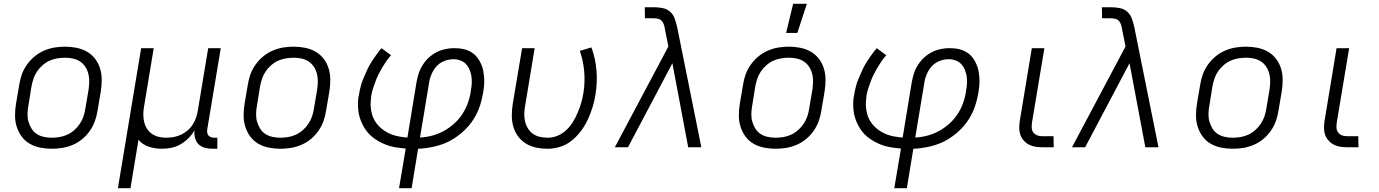

<svg xmlns="http://www.w3.org/2000/svg" viewBox="-20 -773 7240 1008"><path d="M252 8Q221 8 191 2Q161 -4 136 -18.5Q111 -33 94 -56Q77 -79 68 -107Q59 -135 59 -166Q59 -197 64 -228L81 -328Q85 -355 94.5 -382Q104 -409 121.5 -433.5Q139 -458 162 -477Q185 -496 212 -507.5Q239 -519 266.5 -523.5Q294 -528 321 -528Q352 -528 382 -522Q412 -516 437 -501.5Q462 -487 479.5 -464Q497 -441 505.5 -413Q514 -385 514 -354Q514 -323 509 -292L492 -192Q488 -165 478.5 -138Q469 -111 452 -86.5Q435 -62 412 -43Q389 -24 362 -12.5Q335 -1 307 3.5Q279 8 252 8ZM252 -50Q272 -50 293 -53.5Q314 -57 333.5 -66Q353 -75 370 -90Q387 -105 399 -123Q411 -141 418 -161Q425 -181 428 -202L445 -302Q448 -323 448.5 -344.5Q449 -366 444 -385.5Q439 -405 428 -422Q417 -439 400.5 -450Q384 -461 363.5 -465.5Q343 -470 322 -470Q302 -470 280.5 -466.5Q259 -463 239.5 -454Q220 -445 203 -430Q186 -415 174 -397Q162 -379 155.5 -359Q149 -339 145 -318L129 -218Q125 -197 124.5 -175.5Q124 -154 129.5 -134.5Q135 -115 145.5 -98Q156 -81 172.5 -70Q189 -59 210 -54.5Q231 -50 252 -50Z M599 215 721 -520H787L737 -218Q733 -198 732.5 -177Q732 -156 736 -136.5Q740 -117 750 -100Q760 -83 776 -71.5Q792 -60 811.5 -55Q831 -50 852 -50Q872 -50 891.5 -53.5Q911 -57 929.5 -65.5Q948 -74 964.5 -88Q981 -102 992 -119.5Q1003 -137 1009.5 -156Q1016 -175 1019 -195L1073 -520H1139L1068 -94Q1067 -85 1068 -76.5Q1069 -68 1074.5 -61.5Q1080 -55 1088 -52.5Q1096 -50 1105 -50H1121V8H1095Q1074 8 1054.5 2.5Q1035 -3 1022 -16Q1009 -29 1004 -48.5Q999 -68 1001 -89Q989 -67 969.5 -47.5Q950 -28 927 -15Q904 -2 878.5 3Q853 8 829 8Q793 8 760.5 -3Q728 -14 707 -39L665 215Z M1452 8Q1421 8 1391 2Q1361 -4 1336 -18.5Q1311 -33 1294 -56Q1277 -79 1268 -107Q1259 -135 1259 -166Q1259 -197 1264 -228L1281 -328Q1285 -355 1294.5 -382Q1304 -409 1321.5 -433.5Q1339 -458 1362 -477Q1385 -496 1412 -507.5Q1439 -519 1466.5 -523.5Q1494 -528 1521 -528Q1552 -528 1582 -522Q1612 -516 1637 -501.5Q1662 -487 1679.5 -464Q1697 -441 1705.5 -413Q1714 -385 1714 -354Q1714 -323 1709 -292L1692 -192Q1688 -165 1678.5 -138Q1669 -111 1652 -86.5Q1635 -62 1612 -43Q1589 -24 1562 -12.5Q1535 -1 1507 3.5Q1479 8 1452 8ZM1452 -50Q1472 -50 1493 -53.5Q1514 -57 1533.5 -66Q1553 -75 1570 -90Q1587 -105 1599 -123Q1611 -141 1618 -161Q1625 -181 1628 -202L1645 -302Q1648 -323 1648.5 -344.5Q1649 -366 1644 -385.5Q1639 -405 1628 -422Q1617 -439 1600.5 -450Q1584 -461 1563.5 -465.5Q1543 -470 1522 -470Q1502 -470 1480.5 -466.5Q1459 -463 1439.5 -454Q1420 -445 1403 -430Q1386 -415 1374 -397Q1362 -379 1355.5 -359Q1349 -339 1345 -318L1329 -218Q1325 -197 1324.5 -175.5Q1324 -154 1329.5 -134.5Q1335 -115 1345.5 -98Q1356 -81 1372.5 -70Q1389 -59 1410 -54.5Q1431 -50 1452 -50Z M2075 215 2110 7Q2089 5 2067.5 2Q2046 -1 2026.5 -6.5Q2007 -12 1988 -21Q1969 -30 1952 -41Q1935 -52 1921 -66Q1907 -80 1896 -97Q1885 -114 1877 -133Q1869 -152 1864.5 -172Q1860 -192 1859.5 -217Q1859 -242 1861 -257L1865 -278Q1866 -288 1868.5 -298Q1871 -308 1873.5 -318Q1876 -328 1879 -338Q1882 -348 1886.5 -358Q1891 -368 1895 -377.5Q1899 -387 1903.5 -397Q1908 -407 1912.5 -416.5Q1917 -426 1922.5 -435Q1928 -444 1934 -453.5Q1940 -463 1947.5 -473.5Q1955 -484 1961 -492.5Q1967 -501 1972 -507L1983 -520L2033 -483Q2020 -469 2009 -453Q1998 -437 1988.5 -421Q1979 -405 1970 -388Q1961 -371 1954.5 -354Q1948 -337 1941 -316.5Q1934 -296 1932 -285L1929 -270Q1927 -253 1926 -236.5Q1925 -220 1927 -203.5Q1929 -187 1933.5 -171.5Q1938 -156 1945.5 -142.5Q1953 -129 1963.5 -117Q1974 -105 1986 -95.5Q1998 -86 2011.5 -78.5Q2025 -71 2040.5 -65.5Q2056 -60 2074.5 -56.5Q2093 -53 2105 -52L2119 -51L2167 -343Q2170 -356 2173 -369.5Q2176 -383 2181 -396Q2186 -409 2193 -421.5Q2200 -434 2208.5 -445.5Q2217 -457 2228 -467.5Q2239 -478 2250.5 -486Q2262 -494 2275 -500.5Q2288 -507 2301.5 -511Q2315 -515 2331 -517.5Q2347 -520 2356 -520H2367Q2383 -520 2398.5 -518Q2414 -516 2428.5 -511Q2443 -506 2456 -498Q2469 -490 2479 -479Q2489 -468 2496.5 -455Q2504 -442 2509.5 -428Q2515 -414 2517.5 -399Q2520 -384 2521.5 -368Q2523 -352 2522 -333.5Q2521 -315 2519 -304L2517 -290Q2513 -266 2507 -242.5Q2501 -219 2491.5 -196Q2482 -173 2469 -151.5Q2456 -130 2439.5 -111Q2423 -92 2403 -75Q2383 -58 2361.5 -44.5Q2340 -31 2317 -21.5Q2294 -12 2270.5 -6Q2247 0 2219 4Q2191 8 2175 8L2141 215ZM2185 -51Q2203 -52 2221.5 -55Q2240 -58 2258 -63.5Q2276 -69 2293.5 -77Q2311 -85 2327 -95.5Q2343 -106 2358.5 -119Q2374 -132 2386.5 -146.5Q2399 -161 2409.5 -177.5Q2420 -194 2428 -211.5Q2436 -229 2442 -250Q2448 -271 2450 -283L2452 -298Q2454 -309 2455.5 -320Q2457 -331 2457 -342Q2457 -353 2456 -364Q2455 -375 2452.5 -385Q2450 -395 2446 -405Q2442 -415 2436.5 -423.5Q2431 -432 2424 -439Q2417 -446 2407.5 -451Q2398 -456 2386 -459Q2374 -462 2367 -462H2357Q2343 -462 2328 -458Q2313 -454 2299 -446.5Q2285 -439 2274 -427.5Q2263 -416 2255 -402.5Q2247 -389 2241 -372Q2235 -355 2234 -346Z M2856 8Q2825 8 2795.5 2Q2766 -4 2741.5 -19Q2717 -34 2700 -57Q2683 -80 2675 -108Q2667 -136 2667 -166.5Q2667 -197 2672 -228L2721 -520H2787L2737 -218Q2733 -197 2732.5 -176Q2732 -155 2736.5 -135.5Q2741 -116 2751.5 -99Q2762 -82 2778 -70.5Q2794 -59 2814.5 -54.5Q2835 -50 2856 -50Q2882 -50 2907.5 -60.5Q2933 -71 2953.5 -90.5Q2974 -110 2988.5 -134Q3003 -158 3013.5 -183Q3024 -208 3031.5 -233.5Q3039 -259 3043 -285Q3052 -342 3047 -398.5Q3042 -455 3024 -506L3085 -524Q3106 -467 3111.5 -403.5Q3117 -340 3106 -275Q3101 -243 3091 -210.5Q3081 -178 3066.5 -146.5Q3052 -115 3031 -86.5Q3010 -58 2982.5 -35.5Q2955 -13 2921.5 -2.5Q2888 8 2856 8Z M3208 0 3489 -529 3471 -619V-620Q3469 -632 3465.5 -643Q3462 -654 3455 -662.5Q3448 -671 3436 -674Q3424 -677 3412 -677H3366L3365 -735H3412Q3436 -735 3459 -730.5Q3482 -726 3498.5 -711Q3515 -696 3522.5 -674.5Q3530 -653 3535 -631L3662 0H3593L3510 -441L3277 0Z M4052 8Q4021 8 3991 2Q3961 -4 3936 -18.5Q3911 -33 3894 -56Q3877 -79 3868 -107Q3859 -135 3859 -166Q3859 -197 3864 -228L3881 -328Q3885 -355 3894.5 -382Q3904 -409 3921.5 -433.5Q3939 -458 3962 -477Q3985 -496 4012 -507.5Q4039 -519 4066.5 -523.5Q4094 -528 4121 -528Q4152 -528 4182 -522Q4212 -516 4237 -501.5Q4262 -487 4279.5 -464Q4297 -441 4305.5 -413Q4314 -385 4314 -354Q4314 -323 4309 -292L4292 -192Q4288 -165 4278.5 -138Q4269 -111 4252 -86.5Q4235 -62 4212 -43Q4189 -24 4162 -12.5Q4135 -1 4107 3.5Q4079 8 4052 8ZM4052 -50Q4072 -50 4093 -53.5Q4114 -57 4133.5 -66Q4153 -75 4170 -90Q4187 -105 4199 -123Q4211 -141 4218 -161Q4225 -181 4228 -202L4245 -302Q4248 -323 4248.5 -344.5Q4249 -366 4244 -385.5Q4239 -405 4228 -422Q4217 -439 4200.5 -450Q4184 -461 4163.5 -465.5Q4143 -470 4122 -470Q4102 -470 4080.5 -466.5Q4059 -463 4039.5 -454Q4020 -445 4003 -430Q3986 -415 3974 -397Q3962 -379 3955.5 -359Q3949 -339 3945 -318L3929 -218Q3925 -197 3924.5 -175.5Q3924 -154 3929.5 -134.5Q3935 -115 3945.5 -98Q3956 -81 3972.5 -70Q3989 -59 4010 -54.5Q4031 -50 4052 -50ZM4107 -600 4144 -753H4216L4166 -600Z M4675 215 4710 7Q4689 5 4667.5 2Q4646 -1 4626.5 -6.5Q4607 -12 4588 -21Q4569 -30 4552 -41Q4535 -52 4521 -66Q4507 -80 4496 -97Q4485 -114 4477 -133Q4469 -152 4464.5 -172Q4460 -192 4459.5 -217Q4459 -242 4461 -257L4465 -278Q4466 -288 4468.5 -298Q4471 -308 4473.5 -318Q4476 -328 4479 -338Q4482 -348 4486.5 -358Q4491 -368 4495 -377.5Q4499 -387 4503.5 -397Q4508 -407 4512.5 -416.5Q4517 -426 4522.5 -435Q4528 -444 4534 -453.5Q4540 -463 4547.5 -473.5Q4555 -484 4561 -492.5Q4567 -501 4572 -507L4583 -520L4633 -483Q4620 -469 4609 -453Q4598 -437 4588.5 -421Q4579 -405 4570 -388Q4561 -371 4554.5 -354Q4548 -337 4541 -316.5Q4534 -296 4532 -285L4529 -270Q4527 -253 4526 -236.5Q4525 -220 4527 -203.5Q4529 -187 4533.5 -171.5Q4538 -156 4545.5 -142.5Q4553 -129 4563.5 -117Q4574 -105 4586 -95.5Q4598 -86 4611.5 -78.5Q4625 -71 4640.5 -65.5Q4656 -60 4674.5 -56.5Q4693 -53 4705 -52L4719 -51L4767 -343Q4770 -356 4773 -369.5Q4776 -383 4781 -396Q4786 -409 4793 -421.5Q4800 -434 4808.5 -445.5Q4817 -457 4828 -467.5Q4839 -478 4850.5 -486Q4862 -494 4875 -500.5Q4888 -507 4901.5 -511Q4915 -515 4931 -517.5Q4947 -520 4956 -520H4967Q4983 -520 4998.5 -518Q5014 -516 5028.5 -511Q5043 -506 5056 -498Q5069 -490 5079 -479Q5089 -468 5096.5 -455Q5104 -442 5109.5 -428Q5115 -414 5117.5 -399Q5120 -384 5121.5 -368Q5123 -352 5122 -333.5Q5121 -315 5119 -304L5117 -290Q5113 -266 5107 -242.5Q5101 -219 5091.5 -196Q5082 -173 5069 -151.5Q5056 -130 5039.5 -111Q5023 -92 5003 -75Q4983 -58 4961.5 -44.5Q4940 -31 4917 -21.5Q4894 -12 4870.5 -6Q4847 0 4819 4Q4791 8 4775 8L4741 215ZM4785 -51Q4803 -52 4821.5 -55Q4840 -58 4858 -63.5Q4876 -69 4893.5 -77Q4911 -85 4927 -95.5Q4943 -106 4958.5 -119Q4974 -132 4986.5 -146.5Q4999 -161 5009.5 -177.5Q5020 -194 5028 -211.5Q5036 -229 5042 -250Q5048 -271 5050 -283L5052 -298Q5054 -309 5055.5 -320Q5057 -331 5057 -342Q5057 -353 5056 -364Q5055 -375 5052.5 -385Q5050 -395 5046 -405Q5042 -415 5036.5 -423.5Q5031 -432 5024 -439Q5017 -446 5007.5 -451Q4998 -456 4986 -459Q4974 -462 4967 -462H4957Q4943 -462 4928 -458Q4913 -454 4899 -446.5Q4885 -439 4874 -427.5Q4863 -416 4855 -402.5Q4847 -389 4841 -372Q4835 -355 4834 -346Z M5512 0H5450Q5432 0 5414 -3Q5396 -6 5380.5 -14.5Q5365 -23 5353.5 -36.5Q5342 -50 5336.5 -66.5Q5331 -83 5331 -101.5Q5331 -120 5334 -139L5397 -520H5463L5398 -130Q5396 -116 5396.5 -102.5Q5397 -89 5404.5 -78.5Q5412 -68 5424 -63Q5436 -58 5450 -58H5511Z M5608 0 5889 -529 5871 -619V-620Q5869 -632 5865.5 -643Q5862 -654 5855 -662.5Q5848 -671 5836 -674Q5824 -677 5812 -677H5766L5765 -735H5812Q5836 -735 5859 -730.5Q5882 -726 5898.5 -711Q5915 -696 5922.5 -674.5Q5930 -653 5935 -631L6062 0H5993L5910 -441L5677 0Z M6452 8Q6421 8 6391 2Q6361 -4 6336 -18.5Q6311 -33 6294 -56Q6277 -79 6268 -107Q6259 -135 6259 -166Q6259 -197 6264 -228L6281 -328Q6285 -355 6294.5 -382Q6304 -409 6321.5 -433.5Q6339 -458 6362 -477Q6385 -496 6412 -507.5Q6439 -519 6466.5 -523.5Q6494 -528 6521 -528Q6552 -528 6582 -522Q6612 -516 6637 -501.5Q6662 -487 6679.5 -464Q6697 -441 6705.5 -413Q6714 -385 6714 -354Q6714 -323 6709 -292L6692 -192Q6688 -165 6678.5 -138Q6669 -111 6652 -86.5Q6635 -62 6612 -43Q6589 -24 6562 -12.5Q6535 -1 6507 3.5Q6479 8 6452 8ZM6452 -50Q6472 -50 6493 -53.5Q6514 -57 6533.5 -66Q6553 -75 6570 -90Q6587 -105 6599 -123Q6611 -141 6618 -161Q6625 -181 6628 -202L6645 -302Q6648 -323 6648.5 -344.5Q6649 -366 6644 -385.5Q6639 -405 6628 -422Q6617 -439 6600.5 -450Q6584 -461 6563.5 -465.5Q6543 -470 6522 -470Q6502 -470 6480.5 -466.5Q6459 -463 6439.5 -454Q6420 -445 6403 -430Q6386 -415 6374 -397Q6362 -379 6355.5 -359Q6349 -339 6345 -318L6329 -218Q6325 -197 6324.5 -175.5Q6324 -154 6329.5 -134.5Q6335 -115 6345.5 -98Q6356 -81 6372.5 -70Q6389 -59 6410 -54.5Q6431 -50 6452 -50Z M7112 0H7050Q7032 0 7014 -3Q6996 -6 6980.5 -14.5Q6965 -23 6953.5 -36.5Q6942 -50 6936.5 -66.5Q6931 -83 6931 -101.5Q6931 -120 6934 -139L6997 -520H7063L6998 -130Q6996 -116 6996.5 -102.5Q6997 -89 7004.5 -78.5Q7012 -68 7024 -63Q7036 -58 7050 -58H7111Z"/></svg>

Font: Iosevka Aile Light
Style: Italic
Weight: 300
Italic angle: -9°
Designer: Belleve Invis
Foundry: Belleve Invis
Version: Version 31.1.0; ttfautohint (v1.8.4)